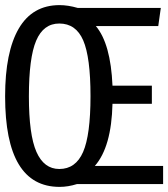

<svg xmlns="http://www.w3.org/2000/svg" viewBox="-21 -720 658 751"><path d="M283 -689H608L598 -618H354Q412 -549 419 -385H573V-314H419Q415 -145 350 -71H617V0H280Q245 11 212 11Q-1 11 -1 -343Q-1 -517 52.5 -608.5Q106 -700 212 -700Q245 -700 283 -689ZM92 -343Q92 -193 121.5 -126Q151 -59 211 -59Q275 -59 304 -125.5Q333 -192 333 -344Q333 -496 304.5 -562Q276 -628 211 -628Q149 -628 120.5 -561Q92 -494 92 -343Z"/></svg>

Font: FiraDG Mono
Style: Regular
Weight: 400
Designer: Carrois Corporate & Edenspiekermann AG
Foundry: Carrois Corporate GbR & Edenspiekermann AG
Version: Version 3.206